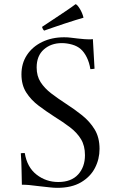

<svg xmlns="http://www.w3.org/2000/svg" viewBox="-20 -890 568 922"><path d="M85 -3Q84 -35 83.5 -73.5Q83 -112 80 -154Q85 -155 89.5 -155Q94 -155 99 -155Q110 -87 155.5 -51.5Q201 -16 260 -16Q322 -16 355 -52Q388 -88 388 -145Q388 -190 369 -221.5Q350 -253 316.5 -278.5Q283 -304 241 -330Q202 -355 165.5 -382.5Q129 -410 106 -446Q83 -482 83 -533Q83 -586 109.5 -626Q136 -666 182.5 -688.5Q229 -711 288 -711Q306 -711 320.5 -709Q335 -707 354 -705Q373 -703 385 -702Q397 -701 407 -701Q409 -701 414 -701Q419 -701 426 -702L434 -560Q428 -559 423.5 -558.5Q419 -558 414 -558Q409 -590 396.5 -615Q384 -640 368 -654Q351 -669 326 -676Q301 -683 277 -683Q225 -683 190.5 -652.5Q156 -622 156 -566Q156 -525 175 -495.5Q194 -466 226 -441.5Q258 -417 298 -391Q337 -366 374 -336.5Q411 -307 434.5 -268.5Q458 -230 458 -175Q458 -126 436 -83.5Q414 -41 369 -14.5Q324 12 255 12Q240 12 221.5 10Q203 8 167 4Q137 0 119.5 -1.5Q102 -3 85 -3ZM381 -805Q367 -801 342.5 -793.5Q318 -786 289.5 -776.5Q261 -767 235 -758Q209 -749 192 -743Q185 -749 182 -761Q203 -775 234 -795.5Q265 -816 295.5 -836.5Q326 -857 343 -870Q351 -868 363.5 -847.5Q376 -827 381 -805Z"/></svg>

Font: Castoro Titling
Style: Regular
Weight: 400
Version: Version 2.04